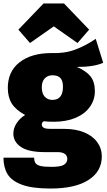

<svg xmlns="http://www.w3.org/2000/svg" viewBox="-25 -860 615 1107"><path d="M570 -498Q517 -474 418 -474Q472 -451 497 -419.5Q522 -388 522 -334Q522 -284 493 -243.5Q464 -203 410.5 -180.5Q357 -158 285 -158Q246 -158 228 -161Q216 -155 216 -142Q216 -131 226 -124Q236 -117 268 -117H345Q411 -117 460 -97Q509 -77 535.5 -40.5Q562 -4 562 42Q562 128 485.5 177.5Q409 227 266 227Q161 227 101.5 205Q42 183 18.5 144Q-5 105 -5 49H172Q172 70 180 81Q188 92 209 97Q230 102 272 102Q326 102 344.5 89.5Q363 77 363 56Q363 39 349.5 28Q336 17 306 17H232Q140 17 96 -12.5Q52 -42 52 -90Q52 -121 71 -150Q90 -179 120 -197Q66 -226 43 -263Q20 -300 20 -353Q20 -448 88 -501Q156 -554 271 -554Q347 -551 407.5 -573.5Q468 -596 527 -636ZM216 -357Q216 -321 233 -302.5Q250 -284 277 -284Q338 -284 338 -360Q338 -395 323 -410.5Q308 -426 277 -426Q250 -426 233 -408Q216 -390 216 -357ZM148 -612 81 -689 226 -840H344L489 -689L422 -612L285 -708Z"/></svg>

Font: Fira Sans Black
Style: Regular
Weight: 900
Designer: Carrois Corporate & Edenspiekermann AG
Foundry: Carrois Corporate GbR & Edenspiekermann AG
Version: Version 4.203